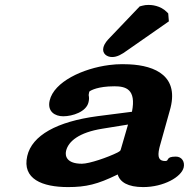

<svg xmlns="http://www.w3.org/2000/svg" viewBox="-20 -751 780 781"><path d="M471.1 -142.3C470 -138.3 468.7 -136.5 458.2 -130.7C418.7 -111 343.6 -85 313.1 -85C251.9 -85 243.8 -115.7 248.7 -137C257.7 -176 301.3 -212.2 395.8 -227.4L500.8 -244.4ZM562.5 10C645.3 10 718.1 -30.9 727.2 -70C732.4 -92.9 719.9 -114 695.3 -114C651.8 -114 670.3 -96 652.2 -96C626.8 -96 619.3 -110.8 628.3 -149.4C628.8 -151.9 629.5 -154.5 630.3 -157.1L670.2 -299.8C712.7 -441.2 611.6 -484.2 505.7 -489.3C496.2 -489.8 486.7 -490 477.3 -490C459.8 -490 442.1 -488.8 424.5 -486.5C316.3 -472.7 199.5 -417.9 182 -342C171.7 -297.4 203.4 -278 237.2 -278C275.1 -278 331.1 -296.3 340 -335C342.6 -346.2 342.9 -352.7 340.7 -364.2C340.9 -365.8 341.4 -370.9 343.1 -378C343.5 -379.6 365.5 -395.5 421 -399.2C429.2 -399.7 437.3 -400 445.1 -400C490.8 -400 535.1 -389.2 516.8 -296.4L376.9 -278.5C211.2 -256.6 110.2 -200 90.9 -116.6C69.2 -22.7 152.1 10 256.9 10C330.1 10 377 -1.4 456.2 -40.1C457.3 -40.6 457.7 -40.8 458.8 -41.4C467.6 -10.4 500.2 10 562.5 10ZM548.2 -724.9 427.4 -598.4C417.1 -587.6 404.6 -575.1 400.4 -557C395 -533.5 414.1 -519 436.1 -519C456.7 -519 475.4 -529.9 496.2 -545.1L666.9 -664.1L664.3 -696.3L659.7 -701.1C632.4 -729.5 594.7 -731 584.2 -731C574.7 -731 567 -730 558.5 -727.7Z"/></svg>

Font: Linux Libertine Mono O 
Style: Mono Bold Oblique
Weight: 400
Italic angle: -13°
Designer: Philipp H. Poll
Foundry: Philipp H. Poll
Version: Version 5.1.7